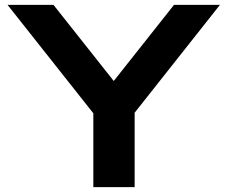

<svg xmlns="http://www.w3.org/2000/svg" viewBox="-20 -770 937 790"><path d="M364 0V-362H534V0ZM11 -750H200L489 -385H407L696 -750H885L503 -267L394 -266Z"/></svg>

Font: Unbounded Medium
Style: Regular
Weight: 500
Designer: Luke Prowse, Jean-Baptiste Morizot, Fátima Lázaro, Florian Runge
Foundry: NaN
Version: Version 1.700